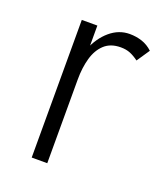

<svg xmlns="http://www.w3.org/2000/svg" viewBox="-96 -537 515 603"><g transform="rotate(20 161.0 -235.0)"><path d="M131 -460H79V0H131ZM284 -399 313 -442Q297 -457 277.5 -463.5Q258 -470 236 -470Q200 -470 170.5 -445Q141 -420 124 -377.5Q107 -335 107 -280H131Q131 -319 140 -351Q149 -383 169.5 -402Q190 -421 224 -421Q242 -421 255.5 -415.5Q269 -410 284 -399Z"/></g></svg>

Font: Jost Light
Style: Regular
Weight: 300
Version: Version 3.710